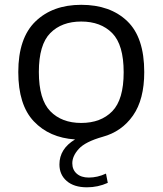

<svg xmlns="http://www.w3.org/2000/svg" viewBox="-20 -571 676 798"><path d="M341.5 207.5Q287.5 207.5 257.2 181.2Q227 155 227 112.5Q227 47.5 292 8.5Q185 1.5 120.5 -66.8Q56 -135 56 -271.5Q56 -413 127.5 -482Q199 -551 317.5 -551Q438 -551 508.8 -483.2Q579.5 -415.5 579.5 -271.5Q579.5 -157.5 532.8 -90.8Q486 -24 407 -2.5Q334.5 18 307.5 47.8Q280.5 77.5 280.5 107.5Q280.5 134.5 299 150.8Q317.5 167 349 167Q385 167 420.5 150.5L428 189Q387 207.5 341.5 207.5ZM317.5 -60Q399 -60 446.5 -108.5Q494 -157 494 -270.5Q494 -385 446.5 -433.2Q399 -481.5 317.5 -481.5Q236.5 -481.5 189 -433.5Q141.5 -385.5 141.5 -272Q141.5 -157.5 189 -108.8Q236.5 -60 317.5 -60Z"/></svg>

Font: Encode Sans Exp
Style: Regular
Weight: 400
Width: 7
Designer: Multiple Designers
Foundry: Impallari Type
Version: Version 3.002; ttfautohint (v1.8.3) -l 8 -r 50 -G 200 -x 14 